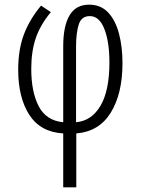

<svg xmlns="http://www.w3.org/2000/svg" viewBox="-20 -563 603 823"><path d="M251 9Q153 3 105.5 -71Q58 -145 58 -264Q58 -351 82.5 -415.5Q107 -480 156 -539L198 -511Q153 -457 133.5 -400Q114 -343 114 -268Q114 -169 146 -107.5Q178 -46 251 -39V-365Q251 -451 278 -497Q305 -543 362 -543Q412 -543 443.5 -509.5Q475 -476 490 -419Q505 -362 505 -292Q505 -162 455 -80.5Q405 1 307 9V240H251ZM306 -39Q373 -45 411 -110Q449 -175 449 -295Q449 -383 427.5 -438.5Q406 -494 365 -494Q329 -494 317.5 -458Q306 -422 306 -363Z"/></svg>

Font: Noto Sans Mono SemiCondensed Light
Style: Regular
Weight: 300
Width: 4
Designer: Monotype Design Team
Foundry: Monotype Imaging Inc.
Version: Version 2.014; ttfautohint (v1.8.4.7-5d5b)